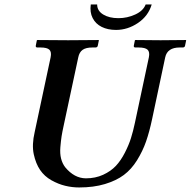

<svg xmlns="http://www.w3.org/2000/svg" viewBox="-20 -824 848 854"><path d="M654.8 -804.2Q639.6 -752.9 593.8 -721.9Q547.9 -690.9 496.1 -690.9Q459.5 -690.9 432.4 -704.3Q405.3 -717.8 392.1 -743.7Q378.9 -769.5 383.8 -804.2H412.1Q412.1 -775.9 439 -759.5Q465.8 -743.2 506.8 -743.2Q545.9 -743.2 581.5 -759.5Q617.2 -775.9 627.9 -804.2ZM642.1 -568.8Q647 -592.8 636.5 -602.8Q626 -612.8 596.2 -612.8H582.5Q573.7 -612.8 575.2 -621.1L580.1 -645L582.5 -646Q655.3 -645 694.3 -645L806.2 -646L808.1 -645L803.2 -621.1Q801.8 -613.3 793.5 -612.8H779.3Q724.1 -612.8 714.8 -568.8L656.7 -294.9Q644.5 -237.3 629.6 -194.6Q614.7 -151.9 589.6 -111.3Q564.5 -70.8 530.8 -45.7Q497.1 -20.5 446.8 -5.4Q396.5 9.8 332 9.8Q300.8 9.8 270.3 2.4Q239.7 -4.9 208.7 -22.2Q177.7 -39.6 158.4 -67.9Q139.2 -96.2 130.1 -138.2Q121.1 -180.2 134.3 -236.8L205.1 -568.8Q210 -592.8 199.7 -602.8Q189.5 -612.8 160.2 -612.8H146.5Q137.7 -612.8 139.2 -621.1L144 -645L146.5 -646Q243.2 -645 283.2 -645L418.5 -646L419.9 -645L415 -621.1Q413.6 -613.3 405.3 -612.8H391.1Q361.8 -612.8 347.2 -602.1Q332.5 -591.3 328.1 -568.8L264.2 -270Q256.8 -236.3 253.9 -217.5Q251 -198.7 248.5 -169.7Q246.1 -140.6 251.7 -118.7Q257.3 -96.7 270 -80.1Q310.5 -31.2 361.8 -30.8Q404.3 -30.8 438.7 -46.6Q473.1 -62.5 495.4 -86.2Q517.6 -109.9 535.4 -144.8Q553.2 -179.7 562.7 -210.2Q572.3 -240.7 580.1 -277.8Z"/></svg>

Font: Linux Libertine Slanted
Style: Semibold Slanted
Weight: 600
Designer: Philipp H. Poll
Foundry: Philipp H. Poll
Version: Version 5.1.1